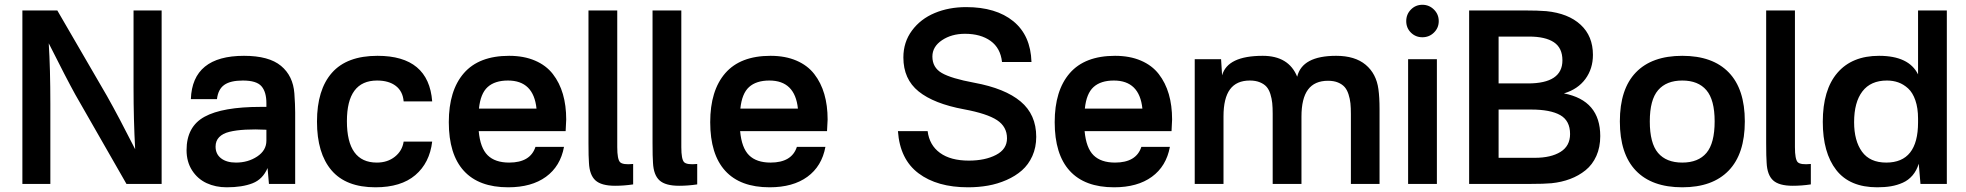

<svg xmlns="http://www.w3.org/2000/svg" viewBox="-20 -774 8275 808"><path d="M660.2 -730V0H512.2L296.9 -376Q260.7 -441.4 185.1 -591.8Q191.9 -484.9 191.9 -335.9V0H74.2V-730H221.2L430.2 -370.1Q479 -283.7 548.8 -146Q542 -270.5 542 -404.8V-730Z M1006.8 -539.1Q1111.8 -539.1 1162.6 -496.8Q1213.4 -454.6 1218.8 -380.9Q1222.2 -334 1222.2 -300.8V0H1111.8L1106 -66.9Q1085.9 -19.5 1042.7 -2.7Q999.5 14.2 934.1 14.2Q887.2 14.2 849.4 -3.4Q811.5 -21 788.3 -57.1Q765.1 -93.3 765.1 -142.1Q765.1 -241.2 840.8 -282.7Q916.5 -324.2 1077.1 -324.2H1101.1V-339.8Q1101.1 -387.2 1080.3 -411.1Q1059.6 -435.1 1002 -435.1Q949.7 -435.1 923.8 -416.7Q897.9 -398.4 893.1 -356.9H783.2Q789.6 -539.1 1006.8 -539.1ZM887.2 -157.2Q887.2 -125.5 910.4 -107.7Q933.6 -89.8 973.1 -89.8Q1023.9 -89.8 1062.5 -115.5Q1101.1 -141.1 1101.1 -182.1V-228Q1052.2 -230.5 1012.7 -228.3Q973.1 -226.1 945.3 -219.2Q917.5 -212.4 902.3 -196.8Q887.2 -181.2 887.2 -157.2Z M1568.8 -539.1Q1784.2 -539.1 1798.8 -347.2H1678.7Q1675.3 -389.6 1645.8 -412.4Q1616.2 -435.1 1566.9 -435.1Q1439.9 -435.1 1439.9 -264.2Q1439.9 -89.8 1565.9 -89.8Q1610.8 -89.8 1641.8 -114.5Q1672.9 -139.2 1678.7 -178.2H1798.8Q1788.1 -88.4 1727.8 -37.1Q1667.5 14.2 1560.1 14.2Q1436 14.2 1375 -57.4Q1314 -128.9 1314 -262.2Q1314 -396.5 1377 -467.8Q1439.9 -539.1 1568.8 -539.1Z M2122.6 -539.1Q2184.6 -539.1 2231.4 -519Q2278.3 -499 2306.6 -462.4Q2335 -425.8 2348.9 -377.9Q2362.8 -330.1 2362.8 -271Q2362.8 -262.7 2360.4 -222.2H1994.6Q2001 -151.4 2032.2 -120.6Q2063.5 -89.8 2122.6 -89.8Q2211.9 -89.8 2233.4 -155.8H2353.5Q2338.4 -74.2 2277.6 -30Q2216.8 14.2 2118.7 14.2Q1995.1 14.2 1931.9 -55.2Q1868.7 -124.5 1868.7 -259.8Q1868.7 -393.1 1932.1 -466.1Q1995.6 -539.1 2122.6 -539.1ZM1995.6 -316.9H2237.8Q2225.6 -435.1 2117.7 -435.1Q2062.5 -435.1 2032.2 -407.7Q2002 -380.4 1995.6 -316.9Z M2577.6 -154.8Q2577.6 -103.5 2589.4 -91.6Q2601.1 -79.6 2644.5 -84V2Q2606.4 7.8 2568.4 7.8Q2510.7 7.8 2485.8 -14.9Q2460.9 -37.6 2458.5 -88.9Q2456.5 -112.8 2456.5 -171.9V-730H2577.6Z M2847.2 -154.8Q2847.2 -103.5 2858.9 -91.6Q2870.6 -79.6 2914.1 -84V2Q2876 7.8 2837.9 7.8Q2780.3 7.8 2755.4 -14.9Q2730.5 -37.6 2728 -88.9Q2726.1 -112.8 2726.1 -171.9V-730H2847.2Z M3222.7 -539.1Q3284.7 -539.1 3331.5 -519Q3378.4 -499 3406.7 -462.4Q3435.1 -425.8 3449 -377.9Q3462.9 -330.1 3462.9 -271Q3462.9 -262.7 3460.4 -222.2H3094.7Q3101.1 -151.4 3132.3 -120.6Q3163.6 -89.8 3222.7 -89.8Q3312 -89.8 3333.5 -155.8H3453.6Q3438.5 -74.2 3377.7 -30Q3316.9 14.2 3218.8 14.2Q3095.2 14.2 3032 -55.2Q2968.8 -124.5 2968.8 -259.8Q2968.8 -393.1 3032.2 -466.1Q3095.7 -539.1 3222.7 -539.1ZM3095.7 -316.9H3337.9Q3325.7 -435.1 3217.8 -435.1Q3162.6 -435.1 3132.3 -407.7Q3102.1 -380.4 3095.7 -316.9Z M4045.9 -744.1Q4171.4 -744.1 4244.4 -684.6Q4317.4 -625 4320.8 -513.2H4196.8Q4190.4 -571.8 4148.7 -601.8Q4106.9 -631.8 4041 -631.8Q3984.4 -631.8 3944.1 -604.7Q3903.8 -577.6 3903.8 -536.1Q3903.8 -489.7 3943.4 -466.8Q3982.9 -443.8 4080.1 -425.8Q4209.5 -401.9 4275.1 -346.9Q4340.8 -292 4340.8 -198.2Q4340.8 -153.8 4324.5 -117.4Q4308.1 -81.1 4280.5 -56.9Q4252.9 -32.7 4215.6 -16.4Q4178.2 0 4137.9 7.1Q4097.7 14.2 4053.7 14.2Q3923.8 14.2 3845.5 -44.7Q3767.1 -103.5 3758.8 -222.2H3883.8Q3891.1 -163.1 3935.8 -130.6Q3980.5 -98.1 4057.1 -98.1Q4125.5 -98.1 4171.6 -122.1Q4217.8 -146 4217.8 -191.9Q4217.8 -240.7 4176 -268.3Q4134.3 -295.9 4037.1 -314Q3910.2 -337.4 3845.9 -389.2Q3781.7 -440.9 3781.7 -532.2Q3781.7 -596.7 3817.9 -645.5Q3854 -694.3 3913.6 -719.2Q3973.1 -744.1 4045.9 -744.1Z M4672.4 -539.1Q4734.4 -539.1 4781.2 -519Q4828.1 -499 4856.4 -462.4Q4884.8 -425.8 4898.7 -377.9Q4912.6 -330.1 4912.6 -271Q4912.6 -262.7 4910.2 -222.2H4544.4Q4550.8 -151.4 4582 -120.6Q4613.3 -89.8 4672.4 -89.8Q4761.7 -89.8 4783.2 -155.8H4903.3Q4888.2 -74.2 4827.4 -30Q4766.6 14.2 4668.5 14.2Q4544.9 14.2 4481.7 -55.2Q4418.5 -124.5 4418.5 -259.8Q4418.5 -393.1 4481.9 -466.1Q4545.4 -539.1 4672.4 -539.1ZM4545.4 -316.9H4787.6Q4775.4 -435.1 4667.5 -435.1Q4612.3 -435.1 4582 -407.7Q4551.8 -380.4 4545.4 -316.9Z M5293.9 -539.1Q5403.3 -539.1 5439 -451.2Q5460 -539.1 5603 -539.1Q5682.1 -539.1 5727.1 -501.5Q5772 -463.9 5780.8 -398.9Q5785.6 -365.2 5785.6 -314.9V0H5665V-293.9Q5665 -319.8 5663.1 -339.1Q5661.1 -358.4 5655 -377.2Q5648.9 -396 5638.7 -407.7Q5628.4 -419.4 5610.8 -426.8Q5593.3 -434.1 5568.8 -434.1Q5512.2 -434.1 5484.6 -397Q5457 -359.9 5457 -283.2V0H5335.9V-294.9Q5335.9 -321.3 5334 -340.3Q5332 -359.4 5326.2 -378.2Q5320.3 -397 5310.1 -408.7Q5299.8 -420.4 5282 -427.7Q5264.2 -435.1 5239.7 -435.1Q5183.6 -435.1 5156.2 -397.9Q5128.9 -360.8 5128.9 -284.2V0H5007.8V-524.9H5118.7L5123 -457Q5146 -539.1 5293.9 -539.1Z M6026.9 -524.9V0H5905.8V-524.9ZM6034.7 -685.1Q6034.7 -656.7 6014.6 -637Q5994.6 -617.2 5965.8 -617.2Q5937.5 -617.2 5917.7 -636.7Q5897.9 -656.2 5897.9 -685.1Q5897.9 -713.9 5917.7 -733.9Q5937.5 -753.9 5965.8 -753.9Q5994.1 -753.9 6014.4 -733.9Q6034.7 -713.9 6034.7 -685.1Z M6397.5 -730Q6451.2 -730 6487.3 -727.1Q6580.1 -717.8 6631.8 -669.9Q6683.6 -622.1 6683.6 -543Q6683.6 -484.9 6651.9 -441.7Q6620.1 -398.4 6561.5 -380.9Q6714.4 -351.6 6714.4 -201.2Q6714.4 -154.3 6698 -117.7Q6681.6 -81.1 6652.6 -57.6Q6623.5 -34.2 6587.6 -20.8Q6551.8 -7.3 6509.3 -2.9Q6478.5 0 6418.5 0H6162.6V-730ZM6286.6 -109.9H6439.5Q6506.8 -109.9 6547.1 -134.8Q6587.4 -159.7 6587.4 -210Q6587.4 -266.1 6545.9 -289.6Q6504.4 -313 6423.3 -313H6286.6ZM6286.6 -422.9H6410.2Q6555.2 -422.9 6555.2 -520Q6555.2 -572.3 6519.3 -596.2Q6483.4 -620.1 6414.6 -620.1H6286.6Z M6922.9 -263.2Q6922.9 -171.4 6957.5 -130.6Q6992.2 -89.8 7059.6 -89.8Q7127 -89.8 7161.4 -130.6Q7195.8 -171.4 7195.8 -263.2Q7195.8 -354 7161.1 -394.5Q7126.5 -435.1 7059.6 -435.1Q6992.7 -435.1 6957.8 -394.5Q6922.9 -354 6922.9 -263.2ZM6796.9 -263.2Q6796.9 -399.4 6864.3 -469.2Q6931.6 -539.1 7059.6 -539.1Q7187.5 -539.1 7255.1 -469.2Q7322.8 -399.4 7322.8 -263.2Q7322.8 -126.5 7254.9 -56.2Q7187 14.2 7059.6 14.2Q6931.6 14.2 6864.3 -55.9Q6796.9 -126 6796.9 -263.2Z M7533.7 -154.8Q7533.7 -103.5 7545.4 -91.6Q7557.1 -79.6 7600.6 -84V2Q7562.5 7.8 7524.4 7.8Q7466.8 7.8 7441.9 -14.9Q7417 -37.6 7414.6 -88.9Q7412.6 -112.8 7412.6 -171.9V-730H7533.7Z M8172.9 -730V0H8062L8054.7 -85Q8045.9 -56.2 8028.6 -35.9Q8011.2 -15.6 7987.5 -5.1Q7963.9 5.4 7938 9.8Q7912.1 14.2 7879.9 14.2Q7764.2 14.2 7707.5 -58.6Q7650.9 -131.3 7650.9 -261.2Q7650.9 -396 7712.4 -467.5Q7773.9 -539.1 7887.7 -539.1Q8013.2 -539.1 8051.8 -460.9V-730ZM7782.7 -259.8Q7782.7 -181.6 7815.9 -135.7Q7849.1 -89.8 7918 -89.8Q8051.8 -89.8 8051.8 -258.8V-274.9Q8051.8 -319.3 8040.5 -351.8Q8029.3 -384.3 8010 -401.9Q7990.7 -419.4 7968.8 -427.2Q7946.8 -435.1 7920.9 -435.1Q7852.5 -435.1 7817.6 -389.4Q7782.7 -343.8 7782.7 -259.8Z"/></svg>

Font: Nacelle SemiBold
Style: Regular
Weight: 600
Designer: Sora Sagano
Foundry: Sora Sagano
Version: Version 1.000;FEAKit 1.0